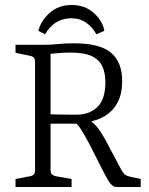

<svg xmlns="http://www.w3.org/2000/svg" viewBox="-20 -747 595 767"><path d="M42 0V-32L100 -43Q120 -46 120 -66V-501Q120 -521 100 -524L42 -536V-568H152Q184 -568 211.5 -571Q239 -574 275 -574Q380 -574 424 -536Q468 -498 468 -424Q468 -377 454 -346.5Q440 -316 418.5 -298Q397 -280 374.5 -271.5Q352 -263 335 -260L302 -253Q258 -253 220 -253Q182 -253 168 -253V-291Q185 -290 210 -289.5Q235 -289 258 -289Q281 -289 290 -289Q340 -290 370.5 -321Q401 -352 401 -419Q401 -455 389 -481.5Q377 -508 347 -522.5Q317 -537 261 -537Q236 -537 214 -535Q192 -533 182 -532V-66Q182 -48 203 -43L266 -32V0ZM445 0Q428 0 413 -25Q398 -50 377 -93L341 -164Q322 -201 304 -229.5Q286 -258 269 -265L325 -275Q351 -261 369 -238Q387 -215 406 -179L465 -68Q473 -54 480 -49Q487 -44 500 -41L542 -32V0ZM266 -727Q320 -727 355 -695Q390 -663 397 -624L365 -610Q349 -639 324 -656.5Q299 -674 264 -674Q233 -674 206 -658.5Q179 -643 160 -610L133 -624Q144 -665 179 -696Q214 -727 266 -727Z"/></svg>

Font: Rasa Light
Style: Regular
Weight: 300
Designer: Anna Giedrys (Yrsa+Rasa design), David Brezina (Yrsa art-direction, Rasa art-direction, design)
Foundry: Rosetta Type Foundry
Version: Version 2.004